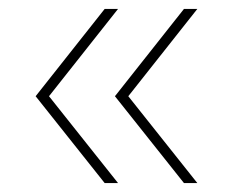

<svg xmlns="http://www.w3.org/2000/svg" viewBox="-20 -530 548 431"><path d="M393 -119 238 -314 393 -510H423L268 -314L423 -119ZM215 -119 60 -314 215 -510H245L90 -314L245 -119Z"/></svg>

Font: MuseoModerno Thin Thin
Style: Regular
Weight: 250
Version: Version 1.003